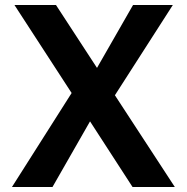

<svg xmlns="http://www.w3.org/2000/svg" viewBox="-20 -752 750 772"><path d="M38 -732H205L370 -479L515 -732H675L442 -369L683 0H513L342 -264L191 0H28L268 -378Z"/></svg>

Font: Reem Kufi SemiBold
Style: Regular
Weight: 600
Designer: Khaled Hosny
Version: Version 1.001